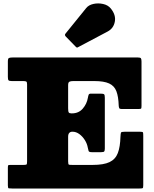

<svg xmlns="http://www.w3.org/2000/svg" viewBox="-20 -1079 880 1099"><path d="M412.5 -812.5Q417 -808 419.8 -807Q422.5 -806 428 -809.5L596 -898.5Q630 -916.5 637.2 -954.8Q644.5 -993 614.5 -1030Q598.5 -1050 570.2 -1056.2Q542 -1062.5 514.8 -1056.5Q487.5 -1050.5 473.5 -1033L356.5 -888.5Q347.5 -879.5 356 -870.5ZM113 -615Q126.5 -615 130.8 -612Q135 -609 135 -596V-156Q135 -140 132 -137.5Q129 -135 113 -135H43Q30.5 -135 27.8 -133.5Q25 -132 25 -119V-18Q25 -2 30 -1Q35 0 50 0H778Q794 0 797 -2.2Q800 -4.5 800 -20V-300Q800 -316.5 798.5 -320.8Q797 -325 780 -325H695Q674.5 -325 672.5 -320Q670.5 -315 669.5 -296Q668 -238.5 654.5 -203Q641 -167.5 607.2 -151.2Q573.5 -135 510 -135H397Q380 -135 375 -136.2Q370 -137.5 370 -155V-296Q370 -311.5 376.5 -318.2Q383 -325 393 -325H396Q415.5 -325 433.8 -311.8Q452 -298.5 465.2 -277.8Q478.5 -257 482.5 -234Q485 -221.5 487.2 -214.8Q489.5 -208 505 -208H559Q573 -208 576.5 -212Q580 -216 580 -229V-519Q580 -535 576 -539Q572 -543 556 -543H500.5Q490 -543 487.5 -536.8Q485 -530.5 483 -519Q477 -484 453.5 -457Q430 -430 391.5 -430H389Q377 -430 373.5 -435.5Q370 -441 370 -459V-591.5Q370 -607.5 377.2 -611.2Q384.5 -615 399 -615H520Q575 -615 604.8 -601.2Q634.5 -587.5 646.2 -556.8Q658 -526 659.5 -475Q660 -465.5 662.5 -460.2Q665 -455 676 -455H771Q785.5 -455 787.8 -457.5Q790 -460 790 -474V-726Q790 -740 786.8 -745Q783.5 -750 769 -750H53Q37.5 -750 31.2 -747Q25 -744 25 -727V-639Q25 -624 28.8 -619.5Q32.5 -615 48 -615Z"/></svg>

Font: Besley Black
Style: Regular
Weight: 900
Designer: Owen Earl
Foundry: indestructible type*
Version: Version 2.001